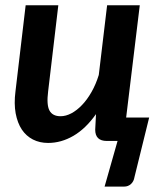

<svg xmlns="http://www.w3.org/2000/svg" viewBox="-20 -533 620 726"><path d="M508.5 -513H385L353.5 -249.5C346.2 -225.8 337 -204.3 326 -185C315 -165.7 303 -149.2 290 -135.8C277 -122.2 263.6 -111.8 249.8 -104.5C235.9 -97.2 222.3 -93.5 209 -93.5C188.7 -93.5 174.7 -100.8 167 -115.2C159.3 -129.8 157.7 -153.8 162 -187.5L200.5 -513H77L38.5 -187.5C34.5 -156.5 34.8 -128.8 39.2 -104.5C43.8 -80.2 51.5 -59.8 62.5 -43.2C73.5 -26.8 87.5 -14.2 104.5 -5.5C121.5 3.2 140.7 7.5 162 7.5C195 7.5 226.9 -1.5 257.8 -19.5C288.6 -37.5 317 -64.8 343 -101.5L340 -42.5C340 -14.2 354.7 0 384 0H424.5L375.5 172.5H450C459.7 172.5 468.1 169.2 475.2 162.8C482.4 156.2 486.8 147.5 488.5 136.5L544 -88.5H457Z"/></svg>

Font: Lato
Style: Bold Italic
Weight: 700
Italic angle: -7°
Designer: Lukasz Dziedzic
Foundry: tyPoland Lukasz Dziedzic
Version: Version 2.007; 2014-02-27